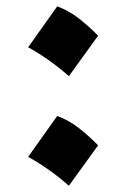

<svg xmlns="http://www.w3.org/2000/svg" viewBox="-20 -684 395 603"><path d="M159.7 -664.1Q196.8 -650.4 229 -625Q261.2 -599.6 288.1 -571.8L196.3 -444.8Q168.9 -469.2 137 -492.2Q105 -515.1 68.4 -535.6ZM159.7 -319.8Q196.8 -306.2 229 -280.8Q261.2 -255.4 288.1 -227.5L196.3 -100.6Q168.9 -125 137 -147.9Q105 -170.9 68.4 -191.4Z"/></svg>

Font: Pinar DS2-Bold
Style: Regular
Weight: 700
Designer: Amin Abedi
Version: Version 2.000